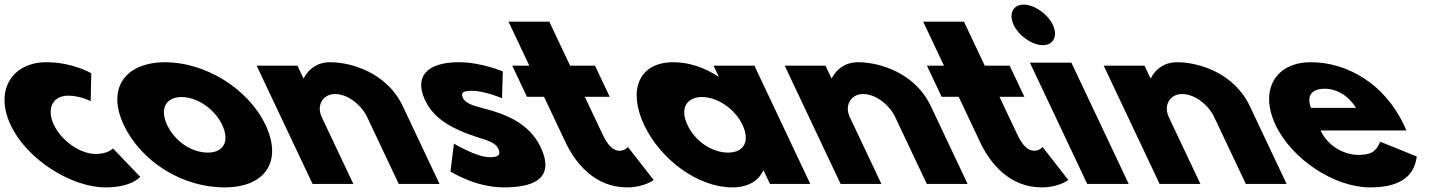

<svg xmlns="http://www.w3.org/2000/svg" viewBox="-144 -798 6255 833"><path d="M151.9 -383C204.9 -383 249.3 -359 249.3 -359L252.1 -480C252.1 -480 171.4 -528 57.4 -528C-91.6 -528 -168.9 -406 -97.5 -255C-26.6 -105 166.1 15 314.1 15C428.1 15 464.3 -31 464.3 -31L346.2 -154C346.2 -154 324.5 -130 271.5 -130C204.5 -130 123.1 -186 89.5 -257C56.4 -327 84.9 -383 151.9 -383Z M393 -256C467.7 -98 645.1 15 830.1 15C1007.1 15 1082.7 -98 1008 -256C932.3 -416 743.4 -528 573.4 -528C400.4 -528 317.3 -416 393 -256ZM581 -256C547.4 -327 576.8 -377 643.8 -377C709.8 -377 786.4 -327 820 -256C853.1 -186 826.7 -136 757.7 -136C685.7 -136 614.1 -186 581 -256Z M1212 0H1389L1251.9 -290C1227.8 -341 1256.6 -390 1309.6 -390C1366.6 -390 1424.8 -341 1448.9 -290L1586 0H1763L1603.2 -338C1535.6 -481 1382.4 -528 1288.4 -528C1232.4 -528 1195.1 -499 1174 -459H1172L1146.5 -513H969.5Z M1846.4 -528C1711.4 -528 1650.8 -468 1700.4 -363C1736.8 -286 1805.8 -250 1870.6 -223C1942.8 -193 2000.2 -190 2017.7 -153C2033.7 -119 2005.2 -116 1980.2 -116C1923.2 -116 1825.3 -175 1825.3 -175L1810.5 -54C1810.5 -54 1917.1 15 2041.1 15C2146.1 15 2272.7 -9 2201.4 -160C2151.7 -265 2045.8 -303 1967.8 -324C1917.2 -338 1877.4 -346 1864.7 -373C1853.3 -397 1866 -404 1905 -404C1959 -404 2034.1 -372 2034.1 -372L2037.3 -488C2037.3 -488 1945.4 -528 1846.4 -528Z M2152.5 -513H2078.5L2142.3 -378H2216.3L2309.4 -181C2352.5 -90 2436.1 15 2577.1 15C2650.1 15 2692 -17 2692 -17L2580.4 -160C2580.4 -160 2566.9 -144 2543.9 -144C2515.9 -144 2493.1 -167 2470.4 -215L2393.3 -378H2501.3L2437.5 -513H2329.5L2239.2 -704H2062.2Z M2650.5 -256C2721.4 -106 2883.6 15 3033.6 15C3103.6 15 3148.9 -16 3167.1 -58H3169.1L3196.5 0H3371.5L3129 -513H2952L2975.1 -464C2913.8 -505 2845.9 -528 2776.9 -528C2626.9 -528 2579.6 -406 2650.5 -256ZM2838.5 -256C2804.9 -327 2834.3 -377 2901.3 -377C2967.3 -377 3043.9 -327 3077.5 -256C3110.6 -186 3084.2 -136 3015.2 -136C2943.2 -136 2871.6 -186 2838.5 -256Z M3503 0H3680L3542.9 -290C3518.8 -341 3547.6 -390 3600.6 -390C3657.6 -390 3715.8 -341 3739.9 -290L3877 0H4054L3894.2 -338C3826.6 -481 3673.4 -528 3579.4 -528C3523.4 -528 3486.1 -499 3465 -459H3463L3437.5 -513H3260.5Z M3951.5 -513H3877.5L3941.3 -378H4015.3L4108.4 -181C4151.5 -90 4235.1 15 4376.1 15C4449.1 15 4491 -17 4491 -17L4379.4 -160C4379.4 -160 4365.9 -144 4342.9 -144C4314.9 -144 4292.1 -167 4269.4 -215L4192.3 -378H4300.3L4236.5 -513H4128.5L4038.2 -704H3861.2Z M4573 0H4753L4504.3 -526H4324.3ZM4253.8 -690C4276.5 -642 4334.4 -602 4380.4 -602C4426.4 -602 4446.5 -642 4423.8 -690C4401.1 -738 4343.2 -778 4297.2 -778C4251.2 -778 4231.1 -738 4253.8 -690Z M4887 0H5064L4926.9 -290C4902.8 -341 4931.6 -390 4984.6 -390C5041.6 -390 5099.8 -341 5123.9 -290L5261 0H5438L5278.2 -338C5210.6 -481 5057.4 -528 4963.4 -528C4907.4 -528 4870.1 -499 4849 -459H4847L4821.5 -513H4644.5Z M5957.3 -232C5955.5 -238 5950.3 -249 5947 -256C5861.9 -436 5699.4 -528 5543.4 -528C5388.4 -528 5319.1 -406 5390 -256C5460.4 -107 5645.1 15 5800.1 15C5914.1 15 5990.6 -22 6002.7 -119L5844.5 -183C5823.2 -137 5803.4 -126 5746.4 -126C5701.4 -126 5622.7 -153 5585.3 -232ZM5544 -330C5524.8 -377 5541.8 -413 5602.8 -413C5654.8 -413 5705.5 -384 5739 -330Z"/></svg>

Font: Hussar
Style: BdOpOblFive
Weight: 700
Foundry: Cannot Into Space Fonts
Version: Version 2.00